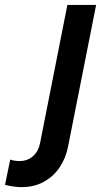

<svg xmlns="http://www.w3.org/2000/svg" viewBox="-139 -541 419 776"><path d="M-118.7 206.1 -97.7 104Q-90.3 106.9 -79.6 108.4Q-68.8 109.9 -60.1 109.9Q-28.3 109.9 -6.3 90.8Q15.6 71.8 22.5 39.6L133.3 -521H249.5L136.2 50.8Q127 98.1 102.1 135.3Q77.1 172.4 38.1 193.8Q-1 215.3 -51.3 215.3Q-83 215.3 -118.7 206.1Z"/></svg>

Font: Reddit Sans Chocolate SemiBold
Style: Italic
Weight: 600
Italic angle: -11.25°
Designer: Stephen Hutchings
Version: Version 1.013